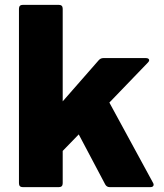

<svg xmlns="http://www.w3.org/2000/svg" viewBox="-20 -770 675 790"><path d="M74 0Q58 0 58 -16V-734Q58 -750 74 -750H222Q238 -750 238 -734V-353L386 -522Q394 -531 405 -531H580Q590 -531 593 -525.5Q596 -520 588 -512L430 -348L609 -19Q614 -11 611 -5.5Q608 0 598 0H432Q419 0 413 -11L304 -217L238 -149V-16Q238 0 222 0Z"/></svg>

Font: LINE Seed Sans App ExtraBold
Style: Regular
Weight: 800
Designer: LINE VX Design & Dalton Maag Ltd & Sandoll Inc
Foundry: Dalton Maag Ltd
Version: Version 1.003